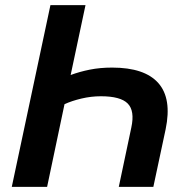

<svg xmlns="http://www.w3.org/2000/svg" viewBox="-20 -730 725 750"><path d="M164 0H26L177 -710H314L256 -437Q291 -450 331 -458Q371 -466 418 -466Q545 -466 598.5 -405.5Q652 -345 627 -225L579 0H444L493 -232Q507 -297 479 -325.5Q451 -354 374 -354Q336 -354 298 -345Q260 -336 232 -323Z"/></svg>

Font: Raleway
Style: Bold Italic
Weight: 700
Italic angle: -12°
Designer: Matt McInerney, Pablo Impallari, Rodrigo Fuenzalida
Foundry: Matt McInerney, Pablo Impallari, Rodrigo Fuenzalida
Version: Version 4.101;RELEASE